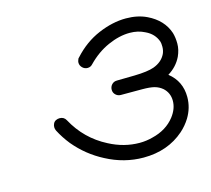

<svg xmlns="http://www.w3.org/2000/svg" viewBox="-75 -531 705 642"><g transform="rotate(-15 277.5 -210.5)"><path d="M262 -324Q255 -316 244.5 -316Q234 -316 226.5 -323.5Q219 -331 219 -341Q219 -343 219.5 -345.5Q220 -348 221 -350Q222 -355 226 -358Q265 -401 314.5 -422Q364 -443 410 -443Q451 -443 482 -428Q534 -403 550 -355Q555 -338 555 -317Q555 -296 545 -274Q530 -243 499 -224Q541 -191 541 -136Q541 -99 521 -66Q508 -45 489 -28Q432 22 348 22Q281 22 219 -11Q163 -40 122 -89Q102 -114 88 -141Q85 -147 85 -153.5Q85 -160 88 -166Q91 -172 97 -175Q103 -178 110 -178Q125 -178 132 -165Q171 -93 243 -56Q294 -29 348 -29Q371 -29 393 -35Q443 -47 471 -83Q491 -109 491 -136.5Q491 -164 471 -182Q459 -192 444 -196Q429 -200 402 -200H328Q318 -200 310.5 -207Q303 -214 303 -224.5Q303 -235 310 -242.5Q317 -250 328 -250L389 -251Q435 -252 457 -260Q487 -271 499 -296Q504 -307 504 -320Q504 -332 502 -338Q492 -367 462 -381Q439 -393 410 -393Q374 -393 334.5 -375.5Q295 -358 262 -324Z"/></g></svg>

Font: TT2020Base
Style: Italic
Weight: 400
Italic angle: -15°
Version: Version 0.2.000